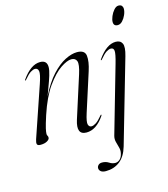

<svg xmlns="http://www.w3.org/2000/svg" viewBox="-126 -726 932 1068"><g transform="rotate(-15 340.5 -192.0)"><path d="M47.5 -359.5Q45.5 -360.5 48.5 -364.5Q99.5 -437.5 153.5 -437.5Q193 -437.5 193 -398.5Q193 -380.5 183.8 -350.8Q174.5 -321 163 -291Q151.5 -261 145 -242Q180.5 -314 220 -356.8Q259.5 -399.5 297.5 -418.5Q335.5 -437.5 366 -437.5Q411 -437.5 415 -404Q419 -370.5 402 -318L331 -96.5Q315.5 -48 320.2 -33Q325 -18 338.5 -18Q349.5 -18 364.5 -27.5Q379.5 -37 401.5 -63.5Q405 -68 407 -67Q409 -65.5 406 -60Q360 8 303 8Q243 8 269 -74.5L346 -315.5Q363 -369 356 -388.2Q349 -407.5 325 -407.5Q301.5 -407.5 263.2 -382Q225 -356.5 183.8 -298.8Q142.5 -241 110.5 -144Q94 -93 89.5 -72.5Q85 -52 85 -42Q85 -35 88 -30.8Q91 -26.5 91 -19.5Q91 -9 76.2 -0.5Q61.5 8 38.5 8Q21 8 18.2 -1Q15.5 -10 21.5 -28L121 -319.5Q139.5 -373 136 -390.5Q132.5 -408 116.5 -408Q105.5 -408 90.8 -398.8Q76 -389.5 53 -362Q49.5 -358 47.5 -359.5ZM625.5 -524Q601.5 -524 601.5 -548Q601.5 -561.5 609.2 -580.2Q617 -599 629.8 -613.5Q642.5 -628 656 -628Q669.5 -628 675.2 -620.8Q681 -613.5 681 -604Q681 -587.5 673 -569Q665 -550.5 652.5 -537.2Q640 -524 625.5 -524ZM621 -346.5 481.5 137Q465.5 191.5 431.8 217.5Q398 243.5 351.5 243.5Q332.5 243.5 322.8 235.8Q313 228 313 216.5Q313 207 320.5 199.2Q328 191.5 342 191.5Q363.5 191.5 380 202.2Q396.5 213 413.5 213Q428 213 440.2 202Q452.5 191 457 167.5Q460.5 151.5 455.5 134.5Q450.5 117.5 446.2 100.2Q442 83 446.5 66L557 -319Q572.5 -372.5 571 -390.2Q569.5 -408 553 -408Q542 -408 527.2 -398.8Q512.5 -389.5 489.5 -362Q486 -358 484 -359.5Q482.5 -360.5 485 -364.5Q536 -437.5 589 -437.5Q616 -437.5 625.8 -417Q635.5 -396.5 621 -346.5Z"/></g></svg>

Font: Fraunces 144pt Light
Style: Italic
Weight: 300
Italic angle: -16°
Version: Version 1.000;[0bf87f6ff]